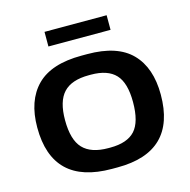

<svg xmlns="http://www.w3.org/2000/svg" viewBox="-114 -893 1004 1015"><g transform="rotate(-15 388.0 -386.0)"><path d="M726 -303Q726 10 406 10H375Q50 10 50 -303Q50 -450 129 -530Q208 -610 375 -610H406Q570 -610 648 -530Q726 -450 726 -303ZM574 -303Q574 -408 531 -454Q488 -500 396 -500H385Q290 -500 246 -453Q202 -406 202 -303Q202 -195 246.5 -148Q291 -101 385 -101H396Q489 -101 531.5 -147.5Q574 -194 574 -303ZM558 -782V-702H218V-782Z"/></g></svg>

Font: Red Rose Bold
Style: Regular
Weight: 700
Designer: jaikishan Patel
Version: Version 1.000